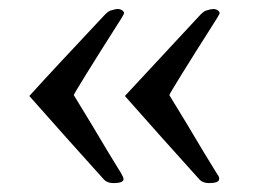

<svg xmlns="http://www.w3.org/2000/svg" viewBox="-20 -443 569 432"><path d="M258 -40C258 -43 256 -47 252 -54C238 -76 216 -113 185 -165L146 -229C147 -233 182 -290 252 -400C257 -408 260 -413 259 -415C257 -419 254 -421 250 -422C247 -423 243 -423 239 -422C234 -421 232 -420 232 -420C228 -420 223 -417 216 -410C140 -329 83 -268 46 -227C100 -166 156 -103 213 -40C218 -34 226 -31 235 -31C250 -31 258 -34 258 -40ZM473 -40C474 -43 472 -47 467 -54C453 -76 431 -113 400 -165L361 -229C362 -233 397 -290 467 -400C472 -408 475 -413 474 -415C472 -419 469 -421 465 -422C462 -423 459 -423 454 -422C449 -421 447 -420 447 -420C443 -420 438 -417 431 -410L261 -227C315 -166 371 -103 428 -40C433 -34 441 -31 450 -31C465 -31 473 -34 473 -40Z"/></svg>

Font: GFS Ignacio
Style: Regular
Weight: 400
Designer: George D. Matthiopoulos
Foundry: George D. Matthiopoulos
Version: Version 1.000